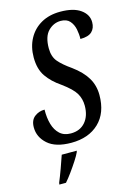

<svg xmlns="http://www.w3.org/2000/svg" viewBox="-138 -796 765 1088"><g transform="rotate(-15 244.0 -251.5)"><path d="M198 10Q106 10 60 -31Q14 -72 14 -129Q14 -171 39.5 -191Q65 -211 99 -211Q98 -163 109 -125Q120 -87 144.5 -64.5Q169 -42 209 -42Q263 -42 294 -78Q325 -114 325 -174Q325 -214 306 -246.5Q287 -279 228 -322Q176 -357 146 -400.5Q116 -444 116 -512Q116 -574 142 -622Q168 -670 215.5 -697Q263 -724 328 -724Q405 -724 446.5 -694.5Q488 -665 488 -620Q488 -585 467 -565Q446 -545 399 -545Q400 -573 394 -602.5Q388 -632 370 -652.5Q352 -673 317 -673Q275 -673 243.5 -641Q212 -609 212 -540Q212 -491 237 -461.5Q262 -432 311 -398Q367 -357 394 -312Q421 -267 421 -211Q421 -106 360.5 -48Q300 10 198 10ZM72 210Q85 179 100.5 136.5Q116 94 127 61H215L213 69Q205 87 186.5 115.5Q168 144 147 173Q126 202 109 221H70Z"/></g></svg>

Font: Noto Serif ExtraCondensed Medium
Style: Italic
Weight: 500
Width: 2
Italic angle: -12°
Designer: Monotype Design Team
Foundry: Monotype Imaging Inc.
Version: Version 2.013; ttfautohint (v1.8.4.7-5d5b)